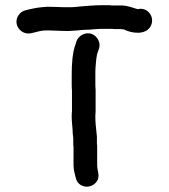

<svg xmlns="http://www.w3.org/2000/svg" viewBox="-20 -691 649 739"><path d="M260 -176 262 -160V-144C262 -137 262 -131 263 -124V-56C263 -47 264 -38 266 -29C272 -7 272 8 289 20C312 35 339 26 352 8C367 -13 354 -31 354 -56V-130C353 -135 353 -139 353 -144V-165L351 -185C349 -202 347 -222 347 -241C347 -246 347 -252 348 -259V-346C347 -354 347 -362 347 -371V-404C347 -415 347 -426 348 -435C349 -449 351 -478 356 -489L360 -501C371 -528 352 -553 334 -560C307 -570 282 -552 275 -534L271 -521C259 -491 256 -445 256 -404V-371C256 -362 256 -352 257 -342V-263C256 -255 256 -248 256 -241C256 -219 260 -196 260 -176ZM223 -572C260 -570 292 -577 325 -577C343 -578 356 -580 373 -580H410C417 -579 423 -579 430 -579H445C449 -578 453 -578 456 -578C488 -562 538 -556 558 -587C580 -622 550 -665 511 -656H509C489 -662 474 -668 452 -670H411C405 -671 399 -671 393 -671H371C344 -671 314 -668 287 -666C248 -660 203 -665 162 -665C132 -663 119 -661 93 -655L80 -652C68 -649 58 -643 51 -632C28 -597 61 -555 99 -563L112 -566C132 -571 140 -574 164 -574C183 -574 203 -572 223 -572Z"/></svg>

Font: Dictator
Style: Regular
Weight: 500
Version: Version MIL.1277